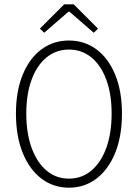

<svg xmlns="http://www.w3.org/2000/svg" viewBox="-20 -859 640 891"><path d="M300 12Q228 12 172.5 -30Q117 -72 85.5 -149.5Q54 -227 54 -332Q54 -436 85.5 -512.5Q117 -589 172.5 -630Q228 -671 300 -671Q372 -671 427.5 -630Q483 -589 514.5 -512.5Q546 -436 546 -332Q546 -227 514.5 -149.5Q483 -72 427.5 -30Q372 12 300 12ZM300 -30Q359 -30 403.5 -67Q448 -104 473 -172Q498 -240 498 -332Q498 -423 473 -490Q448 -557 403.5 -593Q359 -629 300 -629Q241 -629 196.5 -593Q152 -557 127 -490Q102 -423 102 -332Q102 -240 127 -172Q152 -104 196.5 -67Q241 -30 300 -30ZM185 -707 165 -726 278 -839H322L435 -726L415 -707L302 -805H298Z"/></svg>

Font: Source Code Pro ExtraLight Light
Style: Regular
Weight: 300
Monospace: yes
Version: Version 1.018;hotconv 1.0.116;makeotfexe 2.5.65601